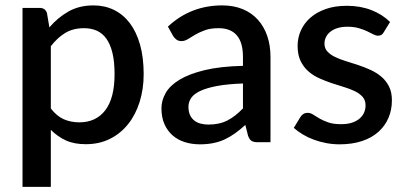

<svg xmlns="http://www.w3.org/2000/svg" viewBox="-20 -540 1544 729"><path d="M173 -128Q195.5 -99 222.2 -87.2Q249 -75.5 281.5 -75.5Q344.5 -75.5 379.8 -121.5Q415 -167.5 415 -258.5Q415 -305.5 407 -338.8Q399 -372 384 -393Q369 -414 347.5 -423.5Q326 -433 299 -433Q258 -433 228.2 -415.2Q198.5 -397.5 173 -364.5ZM167.5 -436Q199.5 -473.5 240.2 -496.5Q281 -519.5 335 -519.5Q378 -519.5 413 -502.2Q448 -485 473 -452Q498 -419 511.8 -370.2Q525.5 -321.5 525.5 -258.5Q525.5 -202 510.2 -153.2Q495 -104.5 466.5 -68.8Q438 -33 397.5 -12.8Q357 7.5 306 7.5Q261 7.5 229.8 -7Q198.5 -21.5 173 -47V169.5H65.5V-510H130.5Q152.5 -510 158.5 -489.5Z M902.5 -223Q845 -221 805.5 -213.8Q766 -206.5 741.5 -195.2Q717 -184 706.2 -168.5Q695.5 -153 695.5 -134.5Q695.5 -116.5 701.2 -103.8Q707 -91 717.2 -82.8Q727.5 -74.5 741.2 -70.8Q755 -67 771.5 -67Q813.5 -67 843.8 -82.8Q874 -98.5 902.5 -128.5ZM617.5 -439Q704 -519.5 823.5 -519.5Q867.5 -519.5 901.8 -505.2Q936 -491 959.2 -465Q982.5 -439 994.8 -403.2Q1007 -367.5 1007 -324V0H959Q943.5 0 935.5 -4.8Q927.5 -9.5 922 -24L911.5 -65.5Q892 -48 873 -34.2Q854 -20.5 833.8 -11Q813.5 -1.5 790.2 3.2Q767 8 739 8Q708 8 681.2 -0.5Q654.5 -9 635 -26.2Q615.5 -43.5 604.2 -69Q593 -94.5 593 -129Q593 -158.5 608.8 -186.5Q624.5 -214.5 660.8 -236.8Q697 -259 756.2 -273.5Q815.5 -288 902.5 -290V-324Q902.5 -379 879 -406Q855.5 -433 810 -433Q779 -433 758 -425.2Q737 -417.5 721.5 -408.5Q706 -399.5 694 -391.8Q682 -384 668.5 -384Q657.5 -384 649.8 -389.8Q642 -395.5 637 -404Z M1437 -417.5Q1433 -410.5 1428 -407.5Q1423 -404.5 1415.5 -404.5Q1407 -404.5 1397 -409.8Q1387 -415 1373.5 -421.5Q1360 -428 1341.8 -433.2Q1323.5 -438.5 1299 -438.5Q1279 -438.5 1262.8 -433.8Q1246.5 -429 1235.2 -420.2Q1224 -411.5 1218 -399.8Q1212 -388 1212 -374.5Q1212 -356.5 1223 -344.5Q1234 -332.5 1252 -323.8Q1270 -315 1293 -308Q1316 -301 1340 -293Q1364 -285 1387 -274.5Q1410 -264 1428 -248.8Q1446 -233.5 1457 -211.8Q1468 -190 1468 -159Q1468 -123 1455 -92.5Q1442 -62 1417 -39.5Q1392 -17 1354.8 -4.5Q1317.5 8 1269.5 8Q1243 8 1218.2 3.2Q1193.5 -1.5 1171.2 -9.8Q1149 -18 1129.8 -29.5Q1110.5 -41 1095.5 -54.5L1120.5 -95.5Q1125 -103 1131.8 -107.2Q1138.5 -111.5 1148.5 -111.5Q1159 -111.5 1169.2 -104.8Q1179.5 -98 1193.2 -90Q1207 -82 1226.5 -75.2Q1246 -68.5 1275 -68.5Q1299 -68.5 1316.5 -74.2Q1334 -80 1345.5 -90Q1357 -100 1362.5 -112.8Q1368 -125.5 1368 -140Q1368 -159.5 1357 -172Q1346 -184.5 1327.8 -193.5Q1309.5 -202.5 1286.2 -209.5Q1263 -216.5 1239 -224.5Q1215 -232.5 1191.8 -243Q1168.5 -253.5 1150.2 -269.8Q1132 -286 1121 -309.2Q1110 -332.5 1110 -366Q1110 -396.5 1122.2 -424Q1134.5 -451.5 1158.2 -472.5Q1182 -493.5 1216.8 -505.8Q1251.5 -518 1297 -518Q1348.5 -518 1390.5 -501.5Q1432.5 -485 1461 -456.5Z"/></svg>

Font: TypoPRO Lato
Style: Regular
Weight: 600
Designer: Lukasz Dziedzic with Adam Twardoch and Botio Nikoltchev
Foundry: tyPoland Lukasz Dziedzic
Version: Version 2.010; 2014-09-01; http://www.latofonts.com/